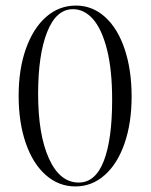

<svg xmlns="http://www.w3.org/2000/svg" viewBox="-20 -657 541 690"><path d="M47 -313Q47 -408 73 -481.5Q99 -555 145.5 -596Q192 -637 253 -637Q312 -637 357.5 -596Q403 -555 428 -480.5Q453 -406 453 -310Q453 -215 427.5 -141.5Q402 -68 356 -27.5Q310 13 251 13Q191 13 144.5 -28Q98 -69 72.5 -143Q47 -217 47 -313ZM383 -298Q383 -406 364.5 -479Q346 -552 314.5 -588Q283 -624 242 -624Q182 -624 149.5 -542Q117 -460 117 -320Q117 -173 156 -87Q195 -1 263 -1Q323 -1 353 -78.5Q383 -156 383 -298Z"/></svg>

Font: Cormorant Infant
Style: Regular
Weight: 400
Designer: Christian Thalmann (Catharsis Fonts)
Foundry: Catharsis Fonts
Version: Version 4.000